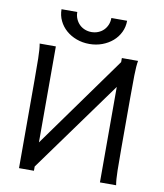

<svg xmlns="http://www.w3.org/2000/svg" viewBox="-98 -1005 928 1084"><g transform="rotate(10 366.0 -462.5)"><path d="M170.9 -162.6 549.3 -689.5V-712.9H642.1Q636.7 -683.6 635.7 -628.2Q634.8 -572.8 634.8 -500.5V-210Q634.8 -137.2 635.7 -83.3Q636.7 -29.3 642.1 0H549.3V-547.4L170.9 -24.4V0H85.4V-500.5Q85.4 -572.8 84.5 -628.2Q83.5 -683.6 78.1 -712.9H170.9ZM542 -925.3Q542 -889.6 527.3 -859.4Q512.7 -829.1 487.1 -806.9Q461.4 -784.7 427.2 -772Q393.1 -759.3 354 -759.3Q314.5 -759.3 280.3 -772Q246.1 -784.7 220.7 -806.9Q195.3 -829.1 180.7 -859.4Q166 -889.6 166 -925.3H256.3Q256.3 -903.8 264.2 -885.7Q272 -867.7 285.2 -854.7Q298.3 -841.8 316.2 -834.7Q334 -827.6 354 -827.6Q374.5 -827.6 392.3 -834.7Q410.2 -841.8 423.3 -854.7Q436.5 -867.7 444.1 -885.7Q451.7 -903.8 451.7 -925.3Z"/></g></svg>

Font: Andika Compact
Style: Regular
Weight: 400
Designer: Victor Gaultney, Annie Olsen, Julie Remington, Don Collingsworth, Eric Hays, Becca Hirsbrunner
Foundry: SIL International
Version: Version 5.000 ; LnSpcTght